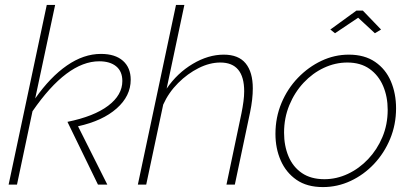

<svg xmlns="http://www.w3.org/2000/svg" viewBox="-20 -750 1676 780"><path d="M254 -255Q362 -277 419.5 -320.5Q477 -364 477 -421Q477 -460 452 -480.5Q427 -501 383 -501Q252 -501 112 -298L49 0H15L170 -730H204L123 -350Q184 -437 252 -484Q320 -531 390 -531Q448 -531 479.5 -503Q511 -475 511 -426Q511 -360 454 -309.5Q397 -259 297 -237L416 0H378Z M695 -730H729L657 -390Q700 -453 763 -490.5Q826 -528 889 -528Q949 -528 978 -492.5Q1007 -457 1007 -391Q1007 -347 996 -294L934 0H900L961 -290Q966 -315 969 -337.5Q972 -360 972 -379Q972 -496 875 -496Q832 -496 787 -473.5Q742 -451 703.5 -412.5Q665 -374 643 -325L574 0H540Z M1292 10Q1227 10 1184.5 -19.5Q1142 -49 1120.5 -98Q1099 -147 1099 -206Q1099 -273 1123.5 -331.5Q1148 -390 1190.5 -434Q1233 -478 1286 -503Q1339 -528 1397 -528Q1461 -528 1504 -498.5Q1547 -469 1568 -419.5Q1589 -370 1589 -310Q1589 -244 1565 -186Q1541 -128 1499.5 -84Q1458 -40 1404.5 -15Q1351 10 1292 10ZM1298 -22Q1347 -22 1393 -43.5Q1439 -65 1475.5 -103.5Q1512 -142 1533.5 -193Q1555 -244 1555 -304Q1555 -357 1536.5 -400.5Q1518 -444 1481.5 -470Q1445 -496 1391 -496Q1342 -496 1296 -474.5Q1250 -453 1213.5 -414Q1177 -375 1155.5 -323Q1134 -271 1134 -211Q1134 -158 1152 -115Q1170 -72 1206.5 -47Q1243 -22 1298 -22ZM1322 -630 1428 -707H1454L1528 -630L1503 -615L1435 -678L1341 -615Z"/></svg>

Font: Raleway ExtraLight
Style: Italic
Weight: 200
Italic angle: -12°
Designer: Matt McInerney, Pablo Impallari, Rodrigo Fuenzalida
Foundry: Matt McInerney, Pablo Impallari, Rodrigo Fuenzalida
Version: Version 4.026